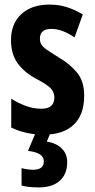

<svg xmlns="http://www.w3.org/2000/svg" viewBox="-20 -577 414 837"><path d="M347 -160Q347 -76 301 -33Q255 10 172 10Q92 10 29 -21V-147Q56 -129 90.5 -116Q125 -103 161 -103Q217 -103 217 -153Q217 -174 202 -191Q187 -208 135 -235Q84 -263 56 -302.5Q28 -342 28 -402Q28 -474 73 -515.5Q118 -557 196 -557Q236 -557 271 -546Q306 -535 341 -514L305 -414Q282 -430 256 -440.5Q230 -451 203 -451Q154 -451 154 -408Q154 -394 160 -383.5Q166 -373 183 -361Q200 -349 234 -328Q284 -299 315.5 -261Q347 -223 347 -160ZM273 130Q273 182 240.5 211Q208 240 149 240Q104 240 74 232V156Q103 163 124 163Q171 163 171 127Q171 106 152.5 95Q134 84 102 81L136 0H201L184 40Q226 47 249.5 70.5Q273 94 273 130Z"/></svg>

Font: Noto Sans Khmer UI ExtraCondensed
Style: Bold
Weight: 700
Width: 2
Designer: Danh Hong and the Monotype Design Team
Foundry: Monotype Imaging Inc.
Version: Version 2.002; ttfautohint (v1.8.4.7-5d5b)